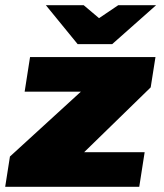

<svg xmlns="http://www.w3.org/2000/svg" viewBox="-45 -720 632 740"><path d="M320.8 -550H254.2L131.7 -700H277.5L336.7 -650L410.8 -700H556.7L387.5 -550ZM-25 0 -6.7 -116.7 266.7 -366.7H50L70.8 -500H554.2L535.8 -383.3L279.2 -133.3H512.5L491.7 0Z"/></svg>

Font: BoonTook
Style: Italic
Weight: 400
Italic angle: -9°
Designer: Sungsit Sawaiwan
Foundry: FontUni
Version: Version 3.0